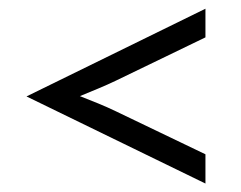

<svg xmlns="http://www.w3.org/2000/svg" viewBox="-20 -537 561 447"><path d="M458.3 -109.7V-177.8L250 -277.8C224.3 -290.3 194.4 -302.1 166 -313.2C194.4 -325 224.3 -336.8 250 -349.3L458.3 -450V-516.7L41.7 -312.5Z"/></svg>

Font: Afacad
Style: Regular
Weight: 400
Designer: Kristian Moeller
Foundry: Dicotype
Version: Version 1.000